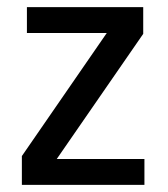

<svg xmlns="http://www.w3.org/2000/svg" viewBox="-20 -520 472 540"><path d="M386.2 0H41.5V-81.1L280.3 -427.2H55.7V-500H382.8V-424.8L139.6 -72.8H386.2Z"/></svg>

Font: Shanti
Style: Regular
Weight: 400
Designer: vernon adams
Foundry: vernon adams
Version: Version 1.000